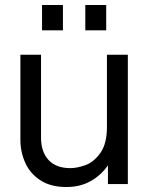

<svg xmlns="http://www.w3.org/2000/svg" viewBox="-20 -740 596 772"><path d="M494 0H414V-75Q386 -35 344 -11.5Q302 12 247 12Q184 12 142.5 -15Q101 -42 81.5 -85.5Q62 -129 62 -178V-520H145V-186Q145 -130 175 -97Q205 -64 263 -64Q290 -64 323.5 -76Q357 -88 383.5 -125Q410 -162 410 -229V-520H494ZM149 -720H233V-618H149ZM323 -720H407V-618H323Z"/></svg>

Font: Aspekta Variable
Style: Regular
Weight: 400
Designer: Ivo Dolenc
Version: Version 2.100